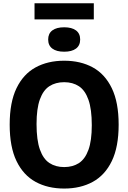

<svg xmlns="http://www.w3.org/2000/svg" viewBox="-20 -1110 762 1140"><path d="M361 9.5Q264 9.5 191.2 -30.2Q118.5 -70 78 -153.8Q37.5 -237.5 37.5 -370Q37.5 -502.5 78 -586.2Q118.5 -670 191.2 -709.8Q264 -749.5 361 -749.5Q458.5 -749.5 531 -709.8Q603.5 -670 644 -586Q684.5 -502 684.5 -370Q684.5 -238 644 -154Q603.5 -70 530.8 -30.2Q458 9.5 361 9.5ZM361 -118Q412.5 -118 449 -142Q485.5 -166 505.2 -220.5Q525 -275 525 -366.5Q525 -461.5 505.2 -517.5Q485.5 -573.5 448.8 -597.8Q412 -622 361 -622Q310 -622 273.2 -598.2Q236.5 -574.5 216.8 -519.8Q197 -465 197 -373.5Q197 -278.5 216.8 -222.5Q236.5 -166.5 273.2 -142.2Q310 -118 361 -118ZM361 -803Q315.5 -803 290.8 -821.5Q266 -840 266 -875.5Q266 -911 290.8 -929.5Q315.5 -948 361 -948Q406.5 -948 431.2 -929.5Q456 -911 456 -875.5Q456 -840 431.2 -821.5Q406.5 -803 361 -803ZM185 -995V-1090.5H537V-995Z"/></svg>

Font: Encode Sans SemiCondensed
Style: Bold
Weight: 700
Width: 4
Designer: Multiple Designers
Foundry: Impallari Type
Version: Version 3.002